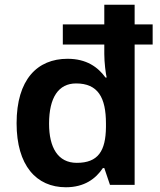

<svg xmlns="http://www.w3.org/2000/svg" viewBox="-20 -780 674 810"><path d="M258 10C336 10 384 -26 414 -71H420L444 0H548V-592H624V-677H548V-760H420V-677H245V-592H420V-552C420 -516 426 -469 430 -453H425C393 -497 345 -532 265 -532C137 -532 50 -444 50 -260C50 -82 133 10 258 10ZM304 -93C224 -93 187 -158 187 -258C187 -369 227 -428 301 -428C393 -428 427 -369 427 -259V-244C426 -143 394 -93 304 -93Z"/></svg>

Font: Noto Sans Myanmar UI SemiBold
Style: Regular
Weight: 600
Designer: Monotype Design Team
Foundry: Monotype Imaging Inc.
Version: Version 2.103